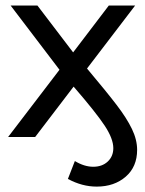

<svg xmlns="http://www.w3.org/2000/svg" viewBox="-20 -508 537 712"><path d="M412.6 -118.7C387.8 -151.2 351.1 -196.3 302.7 -253.9L481.2 -487.6H383.6L251.2 -313.7L118.7 -487.6H19.3L200.6 -249.3L10.1 0H110.4L253 -186.8C308.2 -123 346.5 -74.8 368 -42.3C389.5 -9.8 400.2 18.1 400.2 41.4C400.2 61.6 393.3 78.2 379.5 91.1C365.7 104 347.8 110.4 325.7 110.4C303.6 110.4 280.9 103.3 257.6 89.2L231.8 155.5C266.8 174.5 302.4 184 338.6 184C382.1 184 418 171.7 446.2 147.2C474.4 122.7 488.5 89.5 488.5 47.8C488.5 22.7 482.1 -3.2 469.2 -29.9C456.3 -56.6 437.5 -86.2 412.6 -118.7Z"/></svg>

Font: Montserrat Ace
Style: Regular
Weight: 500
Designer: Julieta Ulanovsky
Foundry: Julieta Ulanovsky
Version: Version 1